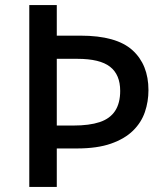

<svg xmlns="http://www.w3.org/2000/svg" viewBox="-20 -734 652 754"><path d="M563 -380Q563 -335 549 -294Q535 -253 502.5 -221Q470 -189 416 -170Q362 -151 282 -151H203V0H95V-714H203V-594H296Q437 -594 500 -537Q563 -480 563 -380ZM268 -241Q331 -241 371.5 -254.5Q412 -268 432 -298.5Q452 -329 452 -377Q452 -441 412 -472Q372 -503 284 -503H203V-241Z"/></svg>

Font: Noto Sans Cham Medium
Style: Regular
Weight: 500
Version: Version 2.002